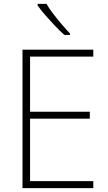

<svg xmlns="http://www.w3.org/2000/svg" viewBox="-20 -970 559 990"><path d="M461 0H96V-714H461V-678H135V-394H443V-358H135V-36H461ZM220 -950Q232 -928 253.5 -900Q275 -872 298.5 -844.5Q322 -817 341 -797V-790H312Q288 -811 262 -838.5Q236 -866 212.5 -893Q189 -920 174 -942V-950Z"/></svg>

Font: Noto Sans Disp ExtLt
Style: Regular
Weight: 200
Designer: Monotype Design Team
Foundry: Monotype Imaging Inc.
Version: Version 2.000;GOOG;noto-source:20170915:90ef993387c0